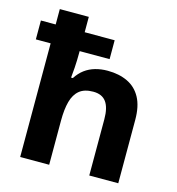

<svg xmlns="http://www.w3.org/2000/svg" viewBox="-112 -857 880 953"><g transform="rotate(15 328.5 -380.0)"><path d="M227 -760V-681H381V-584H227V-575Q227 -535 224.5 -498Q222 -461 220 -446H229Q247 -474 270.5 -491.5Q294 -509 323.5 -517.5Q353 -526 387 -526Q446 -526 490 -505Q534 -484 558 -439.9Q582 -395.9 582 -326V0H433V-289Q433 -348.5 411.7 -377.7Q390.5 -407 345 -407Q299.9 -407 274.4 -386.1Q248.8 -365.2 237.9 -325.3Q227 -285.5 227 -227V0H78V-584H2V-681H78V-760Z"/></g></svg>

Font: Noto Sans Myanmar
Style: Regular
Weight: 400
Designer: Monotype Design Team
Foundry: Monotype Imaging Inc.
Version: Version 2.107